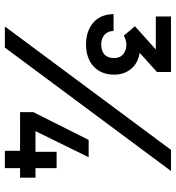

<svg xmlns="http://www.w3.org/2000/svg" viewBox="14 -754 740 809"><g transform="rotate(90 384.5 -350.0)"><path d="M92 0 612 -700H701L181 0ZM616 0V-64H453V-120L570 -353H643L533 -129H620V-218H689V-129H729V-64H689V0ZM168 -342Q112 -342 76.5 -372Q41 -402 40 -458H111Q111 -435 126.5 -420.5Q142 -406 168 -406Q195 -406 210 -419.5Q225 -433 225 -460Q225 -486 208.5 -499Q192 -512 168 -512Q160 -512 150.5 -509.5Q141 -507 131 -501L91 -548L189 -636H50V-700H284V-641L203 -568Q247 -561 271 -531.5Q295 -502 295 -461Q295 -406 260.5 -374Q226 -342 168 -342Z"/></g></svg>

Font: Rethink Sans SemiBold
Style: Regular
Weight: 600
Designer: The Rethink Sans project authors (Hans Thiessen). DM Sans designed by Colophon Foundry.
Foundry: Rethink Communications LLC
Version: Version 1.001